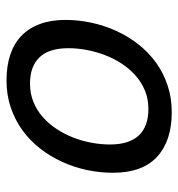

<svg xmlns="http://www.w3.org/2000/svg" viewBox="1 -540 548 590"><g transform="rotate(-90 275.0 -245.0)"><path d="M225.1 8.8Q137.2 8.8 88.1 -36.4Q39.1 -81.5 39.1 -171.9Q39.1 -212.4 47.6 -252.2Q56.2 -292 72.8 -328.4Q89.4 -364.7 113.8 -396Q138.2 -427.2 169.9 -450.2Q201.7 -473.1 240 -486.1Q278.3 -499 323.2 -499Q367.2 -499 401.6 -487.5Q436 -476.1 459.7 -453.4Q483.4 -430.7 496.1 -396.7Q508.8 -362.8 508.8 -317.9Q508.8 -277.8 500.2 -238Q491.7 -198.2 475.1 -161.9Q458.5 -125.5 434.1 -94.2Q409.7 -63 378.2 -40Q346.7 -17.1 308.1 -4.2Q269.5 8.8 225.1 8.8ZM421.9 -309.1Q421.9 -368.2 394 -397.5Q366.2 -426.8 313 -426.8Q282.7 -426.8 256.8 -416.3Q231 -405.8 210.2 -387.5Q189.5 -369.1 173.6 -345Q157.7 -320.8 147.2 -293.7Q136.7 -266.6 131.3 -237.5Q126 -208.5 126 -181.2Q126 -122.1 153.8 -92.5Q181.6 -63 234.9 -63Q265.6 -63 291.3 -73.5Q316.9 -84 337.6 -102.3Q358.4 -120.6 374.3 -144.8Q390.1 -168.9 400.6 -196.3Q411.1 -223.6 416.5 -252.7Q421.9 -281.7 421.9 -309.1Z"/></g></svg>

Font: Code New Roman
Style: Italic
Weight: 400
Italic angle: -11°
Monospace: yes
Designer: Sam Radian
Foundry: Code New Roman
Version: Version 1.508 October 19, 2014